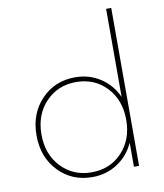

<svg xmlns="http://www.w3.org/2000/svg" viewBox="-94 -938 882 1031"><g transform="rotate(-10 347.0 -422.5)"><path d="M326 -528Q403 -528 463.5 -488.5Q524 -449 555 -381V-861H583V0H555V-131Q524 -63 463.5 -23.5Q403 16 326 16Q216 16 142.5 -60.5Q69 -137 69 -256Q69 -375 142.5 -451.5Q216 -528 326 -528ZM327 -10Q428 -10 493 -79Q558 -148 558 -256Q558 -364 493 -433Q428 -502 327 -502Q227 -502 161.5 -433Q96 -364 96 -256Q96 -148 161.5 -79Q227 -10 327 -10Z"/></g></svg>

Font: Spartan MB
Style: Regular
Weight: 250
Designer: Matt Bailey
Foundry: Matt Bailey
Version: Version 1.000